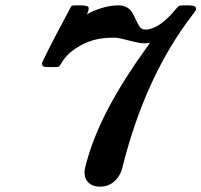

<svg xmlns="http://www.w3.org/2000/svg" viewBox="-20 -681 753 718"><path d="M519 -519Q502 -519 462.5 -529.5Q423 -540 411 -540H400Q322 -540 265 -501Q227 -477 208 -442Q203 -433 198.5 -431.5Q194 -430 172 -430Q147 -430 144 -432Q137 -435 137 -444Q137 -448 163.5 -500Q190 -552 218 -604Q246 -656 246 -657Q249 -660 251 -660Q252 -661 277 -661Q306 -661 310 -655Q315 -648 305 -627L317 -634Q373 -661 425 -661Q448 -661 465 -646Q475 -637 488 -607Q500 -582 506 -577Q514 -568 534 -571Q581 -579 636 -645Q638 -648 649 -659Q652 -661 677 -661Q706 -661 710 -656Q713 -652 713 -648Q713 -644 712 -643Q712 -641 698 -623Q524 -396 439 -60Q432 -26 409.5 -4.5Q387 17 354 17Q311 17 298 -19Q298 -23 296 -35Q296 -51 307 -86Q358 -268 529 -504L541 -521Q537 -520 533 -520Q529 -519 519 -519Z"/></svg>

Font: KaTeX_Main
Style: Bold Italic
Weight: 700
Version: Version 1.1; ttfautohint (v1.3)